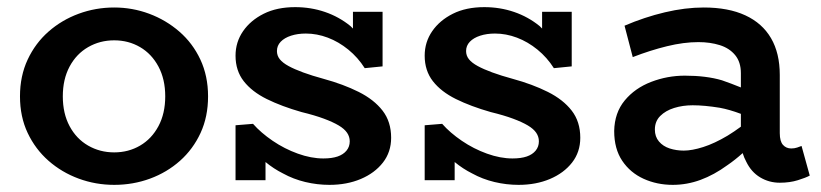

<svg xmlns="http://www.w3.org/2000/svg" viewBox="-20 -504 2301 538"><path d="M300 14Q248 14 200.5 -3.5Q153 -21 116 -53.5Q79 -86 57.5 -131.5Q36 -177 36 -234Q36 -291 57.5 -337Q79 -383 116 -415.5Q153 -448 200.5 -465.5Q248 -483 300 -483Q351 -483 398 -465.5Q445 -448 482.5 -415.5Q520 -383 541.5 -337Q563 -291 563 -234Q563 -177 542 -131.5Q521 -86 484.5 -53.5Q448 -21 400.5 -3.5Q353 14 300 14ZM300 -77Q340 -77 372.5 -96Q405 -115 424 -150.5Q443 -186 443 -234Q443 -282 424 -317.5Q405 -353 372.5 -372Q340 -391 300 -391Q260 -391 227 -372Q194 -353 175 -317.5Q156 -282 156 -234Q156 -186 175 -150.5Q194 -115 227 -96Q260 -77 300 -77Z M903 14Q869 14 835.5 6Q802 -2 773 -18Q747 -31 724 -50V1H640V-153L689 -157Q711 -132 744 -109.5Q777 -87 814.5 -73.5Q852 -60 886 -60Q910 -60 926 -65.5Q942 -71 951 -82Q960 -93 960 -108Q960 -121 952.5 -132Q945 -143 929 -152.5Q913 -162 887.5 -171.5Q862 -181 825 -190Q769 -206 727.5 -226.5Q686 -247 663 -276.5Q640 -306 640 -348Q640 -386 661 -416.5Q682 -447 719 -465.5Q756 -484 807 -484Q851 -484 890.5 -470.5Q930 -457 962 -431Q965 -428 969 -424V-471H1052V-318L1002 -313Q983 -343 956 -365Q929 -387 898.5 -398.5Q868 -410 837 -410Q814 -410 795.5 -404Q777 -398 766.5 -387Q756 -376 756 -361Q756 -348 764 -338Q772 -328 788.5 -319Q805 -310 829.5 -301Q854 -292 887 -283Q942 -268 985 -246.5Q1028 -225 1052 -194Q1076 -163 1076 -118Q1076 -78 1053 -48.5Q1030 -19 991 -2.5Q952 14 903 14Z M1433 14Q1399 14 1365.5 6Q1332 -2 1303 -18Q1277 -31 1254 -50V1H1170V-153L1219 -157Q1241 -132 1274 -109.5Q1307 -87 1344.5 -73.5Q1382 -60 1416 -60Q1440 -60 1456 -65.5Q1472 -71 1481 -82Q1490 -93 1490 -108Q1490 -121 1482.5 -132Q1475 -143 1459 -152.5Q1443 -162 1417.5 -171.5Q1392 -181 1355 -190Q1299 -206 1257.5 -226.5Q1216 -247 1193 -276.5Q1170 -306 1170 -348Q1170 -386 1191 -416.5Q1212 -447 1249 -465.5Q1286 -484 1337 -484Q1381 -484 1420.5 -470.5Q1460 -457 1492 -431Q1495 -428 1499 -424V-471H1582V-318L1532 -313Q1513 -343 1486 -365Q1459 -387 1428.5 -398.5Q1398 -410 1367 -410Q1344 -410 1325.5 -404Q1307 -398 1296.5 -387Q1286 -376 1286 -361Q1286 -348 1294 -338Q1302 -328 1318.5 -319Q1335 -310 1359.5 -301Q1384 -292 1417 -283Q1472 -268 1515 -246.5Q1558 -225 1582 -194Q1606 -163 1606 -118Q1606 -78 1583 -48.5Q1560 -19 1521 -2.5Q1482 14 1433 14Z M2165 8Q2135 8 2110 -7Q2085 -22 2071 -51Q2065 -62 2061 -75Q2040 -56 2018 -41Q1981 -14 1943 0Q1905 14 1865 14Q1821 14 1783.5 -3Q1746 -20 1723.5 -53.5Q1701 -87 1701 -137Q1702 -188 1730.5 -222.5Q1759 -257 1804.5 -274.5Q1850 -292 1899 -292Q1959 -292 2003 -279Q2029 -270 2056 -259V-299Q2056 -330 2040 -349.5Q2024 -369 1997 -377.5Q1970 -386 1937 -386Q1896 -386 1849 -374.5Q1802 -363 1753 -344L1730 -432Q1786 -456 1843 -469.5Q1900 -483 1952 -483Q2021 -483 2068.5 -461Q2116 -439 2140.5 -397Q2165 -355 2165 -294V-131Q2165 -108 2174 -98Q2183 -88 2197 -88Q2206 -88 2213.5 -90.5Q2221 -93 2226 -95L2249 -12Q2238 -6 2215.5 1Q2193 8 2165 8ZM2056 -149V-185Q2024 -197 1997 -202Q1954 -209 1921 -209Q1893 -209 1869 -201.5Q1845 -194 1830 -179Q1815 -164 1815 -141Q1815 -121 1826.5 -107.5Q1838 -94 1856.5 -88Q1875 -82 1896 -82Q1919 -82 1950.5 -92Q1982 -102 2019 -124Q2037 -135 2056 -149Z"/></svg>

Font: BioRhyme ExtraBold SemiBold
Style: Regular
Weight: 600
Version: Version 1.600;gftools[0.9.33]